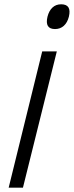

<svg xmlns="http://www.w3.org/2000/svg" viewBox="-20 -866 341 886"><path d="M242.2 -628.9 85.9 0H20L174.8 -628.9ZM297.9 -789.1Q291 -761.7 274.4 -746.8Q257.8 -731.9 233.9 -731.9Q185.5 -731.9 199.2 -789.1Q206.1 -816.4 222.2 -831.3Q238.3 -846.2 262.2 -846.2Q311.5 -846.2 297.9 -789.1Z"/></svg>

Font: Sinkin Sans 300 Light Italic
Style: Regular
Weight: 300
Italic angle: -112°
Designer: Keith Bates
Foundry: K-Type
Version: Sinkin Sans (version 1.0)  by Keith Bates   •   © 2014   www